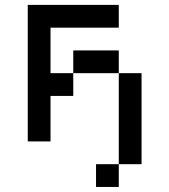

<svg xmlns="http://www.w3.org/2000/svg" viewBox="-20 -565 676 767"><path d="M90.9 -545.5V0H181.8V-181.8H272.7V-272.7H181.8V-454.5H454.5V-545.5ZM363.6 90.9V181.8H454.5V90.9ZM454.5 -272.7V90.9H545.5V-272.7ZM272.7 -363.6V-272.7H454.5V-363.6Z"/></svg>

Font: Departure Mono
Style: Regular
Weight: 400
Monospace: yes
Designer: Helena Zhang
Version: Version 1.500;Glyphs 3.3.1 (3343)